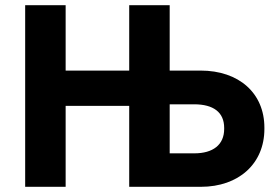

<svg xmlns="http://www.w3.org/2000/svg" viewBox="-20 -720 1070 740"><path d="M77 0H233V-312H478V0H754C901 0 999 -90 999 -223V-228C999 -361 901 -448 753 -448H634V-700H478V-448H233V-700H77ZM634 -129V-318H728C803 -318 844 -287 844 -227V-223C844 -162 801 -129 729 -129Z"/></svg>

Font: Fixel Display Bold
Style: Bold
Weight: 700
Designer: AlfaBravo + MacPaw
Foundry: Kyrylo Tkachov, Marchela Mozhyna, Serhii Makarenko, Maria Weinstein, Zakhar Kryvoshyya
Version: Version 1.211